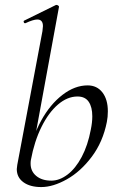

<svg xmlns="http://www.w3.org/2000/svg" viewBox="-20 -745 474 778"><path d="M48 -60Q48 -65 50 -77L152 -619Q154 -635 154 -639Q154 -666 131 -666Q115 -666 83 -651H81Q77 -651 76 -656Q75 -661 79 -662L207 -725H209Q213 -725 216.5 -722Q220 -719 219 -717L105 -96Q104 -91 104 -82Q104 -51 127 -32Q150 -13 188 -13Q221 -13 253.5 -37.5Q286 -62 311 -109Q336 -156 348 -220Q354 -249 354 -274Q354 -311 339.5 -332.5Q325 -354 294 -354Q253 -354 215 -321.5Q177 -289 148 -230.5Q119 -172 105 -96L99 -116Q111 -191 147 -256.5Q183 -322 233 -360.5Q283 -399 335 -399Q373 -399 395 -370.5Q417 -342 417 -294Q417 -271 413 -251Q397 -170 352 -110Q307 -50 251 -18.5Q195 13 147 13Q102 13 75 -6.5Q48 -26 48 -60Z"/></svg>

Font: Cormorant Garamond
Style: Italic
Weight: 400
Italic angle: -10°
Designer: Christian Thalmann (Catharsis Fonts)
Foundry: Catharsis Fonts
Version: Version 4.000